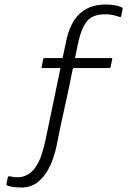

<svg xmlns="http://www.w3.org/2000/svg" viewBox="-20 -732 587 860"><path d="M79 108Q67 108 54 107Q41 106 30.5 104Q20 102 13 99Q8 97 9 93Q9 91 10 87Q11 83 12 78Q13 73 13.5 69Q14 65 15 63Q16 61 17.5 58.5Q19 56 25 58Q64 67 91.5 56Q119 45 137 20Q155 -5 165.5 -37Q176 -69 183 -101Q201 -186 217.5 -266Q234 -346 250 -423Q250 -424 250.5 -425Q251 -426 251 -427Q231 -427 210 -427Q189 -427 169 -427Q167 -427 166.5 -429Q166 -431 166 -431Q167 -434 168 -438.5Q169 -443 170 -449Q171 -455 172 -460Q173 -465 174 -468Q174 -468 175 -470Q176 -472 178 -472Q198 -472 219 -472Q240 -472 260 -472Q261 -474 261 -476Q261 -478 262 -480Q266 -499 270 -517.5Q274 -536 278 -555Q289 -605 311.5 -640Q334 -675 369.5 -693.5Q405 -712 455 -712Q472 -712 491 -709Q510 -706 521 -701Q528 -698 529 -696Q530 -694 529 -690L523 -661Q522 -657 521 -656Q520 -655 516 -656Q500 -662 484 -665Q468 -668 452 -668Q396 -668 371 -638.5Q346 -609 332 -549Q329 -535 326.5 -523Q324 -511 321.5 -498.5Q319 -486 316 -472Q318 -472 320.5 -472Q323 -472 325 -472Q352 -472 377 -472Q402 -472 427 -472Q452 -472 479 -472Q483 -472 483 -468Q482 -465 481 -460Q480 -455 479 -449Q478 -443 477 -438.5Q476 -434 475 -431Q475 -431 473.5 -429Q472 -427 470 -427Q442 -427 415.5 -427Q389 -427 363.5 -427Q338 -427 309 -427Q306 -427 306 -424Q297 -378 288 -335Q279 -292 269.5 -250.5Q260 -209 251 -166Q242 -123 233 -77Q223 -29 203.5 12.5Q184 54 153 80.5Q122 107 79 108Z"/></svg>

Font: Glory Thin Light
Style: Regular
Weight: 300
Version: Version 1.011